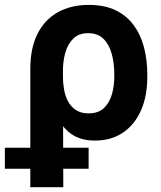

<svg xmlns="http://www.w3.org/2000/svg" viewBox="-71 -573 666 796"><path d="M54.7 203.1V-287.1Q54.7 -374 84.7 -433.1Q114.7 -492.2 169.4 -522.5Q224.1 -552.7 297.4 -552.7Q362.3 -552.7 408.2 -530.5Q454.1 -508.3 483.2 -468.8Q512.2 -429.2 525.9 -377Q539.6 -324.7 539.6 -264.6V-254.9Q540 -175.8 513.9 -116.2Q487.8 -56.6 439.2 -23.4Q390.6 9.8 322.8 9.8Q260.7 9.8 221.7 -19.5Q182.6 -48.8 160.2 -101.1Q137.7 -153.3 124.5 -222.7L189.9 -254.9Q189.9 -230 194.3 -203.4Q198.7 -176.8 210.4 -154.1Q222.2 -131.3 243.2 -117.2Q264.2 -103 296.4 -103Q336.9 -103 360.1 -125.2Q383.3 -147.5 393.1 -182.4Q402.8 -217.3 402.8 -254.9V-264.6Q402.8 -311.5 392.1 -350.3Q381.3 -389.2 357.7 -412.4Q334 -435.5 293.9 -435.5Q256.3 -435.5 233.2 -413.3Q210 -391.1 199.7 -354.5Q189.5 -317.9 189.9 -275.4L191.4 203.1ZM-50.8 126.5V39.6H296.4V126.5Z"/></svg>

Font: Inter Cardless Tabular Bold
Style: Bold
Weight: 700
Designer: Rasmus Andersson
Foundry: rsms
Version: Version 4.000;git-4fc901f